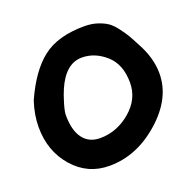

<svg xmlns="http://www.w3.org/2000/svg" viewBox="-115 -734 884 873"><g transform="rotate(-20 327.5 -298.0)"><path d="M380 -616Q415 -616 443.5 -606.5Q472 -597 490 -584.5Q508 -572 527.5 -546Q547 -520 557 -503Q567 -486 585 -451Q628 -373 628 -298Q628 -178 516 -79Q404 20 272 20Q167 20 97.5 -59.5Q28 -139 28 -255Q28 -315 49 -378Q104 -501 177.5 -558.5Q251 -616 380 -616ZM163 -265Q163 -191 192 -152Q221 -113 275 -113Q356 -113 422 -169Q488 -225 488 -304Q488 -393 435.5 -439.5Q383 -486 320 -486Q242 -486 196 -381Q185 -356 174 -319Q163 -282 163 -265Z"/></g></svg>

Font: Because We Learn
Style: Regular
Weight: 400
Designer: Liz Wetzel, Aaron Williamson, Russ McMullin
Foundry: Red Hat
Version: Version 1.000